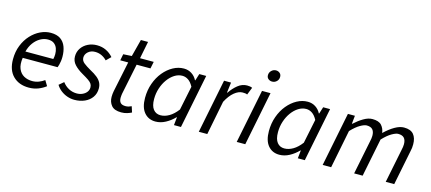

<svg xmlns="http://www.w3.org/2000/svg" viewBox="-53 -1174 3753 1671"><g transform="rotate(15 1823.5 -339.0)"><path d="M232.6 12Q143.8 12 90.5 -41.1Q37.3 -94.1 37.3 -191.4Q37.3 -260 59.8 -316.5Q82.3 -373 120 -413.8Q157.6 -454.6 203.6 -476.6Q249.5 -498.6 296.7 -498.6Q352 -498.6 385.1 -475.6Q418.1 -452.5 433 -412.4Q447.9 -372.2 447.9 -322Q447.9 -302.3 445.2 -283.2Q442.5 -264.1 438.3 -248.9Q434 -233.6 430.4 -224.8H116Q107.2 -163.8 123.4 -125.3Q139.7 -86.8 172.6 -68.8Q205.4 -50.8 246.9 -50.8Q278.1 -50.8 306.1 -61.5Q334 -72.1 356.1 -88.7L384.9 -41.2Q356 -18.4 317.5 -3.2Q279 12 232.6 12ZM124.5 -283.9H375.9Q378.3 -294.7 379.8 -305.5Q381.3 -316.3 381.3 -328.6Q381.3 -356.5 372.5 -380.7Q363.6 -405 343.3 -420.4Q323 -435.8 288 -435.8Q252.8 -435.8 219.7 -417Q186.6 -398.3 161.4 -364.1Q136.3 -329.9 124.5 -283.9Z M643.2 12Q610.7 12 578.8 0.9Q546.9 -10.3 520.5 -30.8Q494.1 -51.4 477.8 -78.9L519.9 -114.5Q543.2 -83.1 576.7 -65.1Q610.3 -47.1 649.4 -47.1Q677 -47.1 700.4 -57.6Q723.9 -68.1 738 -86.4Q752.1 -104.6 752.1 -127.9Q752.1 -145.9 743.7 -159.7Q735.3 -173.4 714.1 -188.2Q692.9 -202.9 655.5 -224.2Q609.6 -250.3 580.8 -281.5Q551.9 -312.7 551.9 -355.4Q551.9 -397.1 573.8 -429.4Q595.8 -461.7 632.6 -479.9Q669.5 -498.1 713.5 -498.1Q758.9 -498.1 795.8 -480.3Q832.8 -462.6 860 -430.7L819.2 -390.4Q798.9 -412.2 771.8 -425.2Q744.7 -438.2 712.2 -438.2Q674.3 -438.2 649.5 -416Q624.8 -393.9 624.8 -364.3Q624.8 -335.7 649.5 -316.2Q674.3 -296.6 711.1 -275.8Q752.2 -253.9 777.1 -233.5Q802 -213.1 813.5 -190.1Q825 -167.1 825 -138.3Q825 -92.7 801.3 -58.8Q777.6 -24.9 736.2 -6.5Q694.8 12 643.2 12Z M1065.9 12Q1003.5 12 977.3 -19.8Q951.1 -51.6 951.1 -97.2Q951.1 -111 952.4 -123.5Q953.7 -135.9 956.3 -149.8L1013.3 -423.8H941.6L952.9 -481.4L1029.1 -486L1069.4 -640.9H1133.9L1103.1 -486H1226.5L1213.8 -423.8H1089.1L1032.2 -146.5Q1031.2 -137.5 1030 -128.8Q1028.8 -120.1 1028.8 -110.4Q1028.8 -80.7 1042.7 -65.4Q1056.5 -50.2 1088.8 -50.2Q1104 -50.2 1117.3 -54.4Q1130.7 -58.6 1141.4 -63.7L1158.3 -11.4Q1142.3 -3 1118.6 4.5Q1094.9 12 1065.9 12Z M1374.4 12Q1310.3 12 1272.3 -33.5Q1234.4 -78.9 1234.4 -164.4Q1234.4 -234.2 1256.1 -294.9Q1277.7 -355.6 1315.2 -401.2Q1352.7 -446.7 1399.6 -472.4Q1446.5 -498.1 1496.6 -498.1Q1536.2 -498.1 1566.9 -478.1Q1597.7 -458.1 1614.5 -424.7H1617.8L1637.2 -486.1H1699.5L1602 0H1539L1546.6 -72.1H1543.3Q1507.8 -35 1463.8 -11.5Q1419.9 12 1374.4 12ZM1402.1 -52.3Q1441.1 -52.3 1480.1 -75.1Q1519.2 -97.9 1554.6 -144.8L1599.2 -361.7Q1578.2 -400.7 1552.9 -417.2Q1527.6 -433.8 1499.7 -433.8Q1463.2 -433.8 1429.6 -412.6Q1396 -391.3 1369.9 -355.2Q1343.8 -319.2 1328.5 -272.8Q1313.2 -226.4 1313.2 -175.6Q1313.2 -113.2 1337.4 -82.7Q1361.5 -52.3 1402.1 -52.3Z M1762.8 0 1860.2 -486.1H1923.2L1911.6 -393.2H1915.6Q1945.3 -437.4 1983.2 -467.7Q2021.1 -498.1 2065.6 -498.1Q2079.1 -498.1 2091.1 -496.2Q2103.2 -494.4 2112.1 -489.4L2085.3 -422.1Q2077.9 -426.2 2067.3 -427.6Q2056.7 -428.9 2043.5 -428.9Q2007.4 -428.9 1969.3 -397.8Q1931.2 -366.7 1899.6 -306.5L1839.3 0Z M2104.5 0 2202.3 -486H2278.8L2181.6 0ZM2265 -586.8Q2246 -586.8 2231.2 -598.6Q2216.4 -610.5 2216.4 -631.7Q2216.4 -656.3 2234 -673.2Q2251.6 -690.1 2274.5 -690.1Q2293.9 -690.1 2308.5 -678Q2323.1 -666 2323.1 -643.9Q2323.1 -619.4 2306 -603.1Q2289 -586.8 2265 -586.8Z M2490.4 12Q2426.3 12 2388.3 -33.5Q2350.4 -78.9 2350.4 -164.4Q2350.4 -234.2 2372.1 -294.9Q2393.7 -355.6 2431.2 -401.2Q2468.7 -446.7 2515.6 -472.4Q2562.5 -498.1 2612.6 -498.1Q2652.2 -498.1 2682.9 -478.1Q2713.7 -458.1 2730.5 -424.7H2733.8L2753.2 -486.1H2815.5L2718 0H2655L2662.6 -72.1H2659.3Q2623.8 -35 2579.8 -11.5Q2535.9 12 2490.4 12ZM2518.1 -52.3Q2557.1 -52.3 2596.1 -75.1Q2635.2 -97.9 2670.6 -144.8L2715.2 -361.7Q2694.2 -400.7 2668.9 -417.2Q2643.6 -433.8 2615.7 -433.8Q2579.2 -433.8 2545.6 -412.6Q2512 -391.3 2485.9 -355.2Q2459.8 -319.2 2444.5 -272.8Q2429.2 -226.4 2429.2 -175.6Q2429.2 -113.2 2453.4 -82.7Q2477.5 -52.3 2518.1 -52.3Z M2878.8 0 2976.2 -486.1H3039.2L3031.6 -413.2H3035.6Q3074.4 -448.9 3116 -473.5Q3157.6 -498.1 3194.9 -498.1Q3252.7 -498.1 3277.4 -470.5Q3302.1 -443 3307.1 -402.7Q3353.7 -447.6 3397.9 -472.8Q3442.1 -498.1 3479.4 -498.1Q3540.2 -498.1 3566.9 -465.6Q3593.6 -433.1 3593.6 -376.9Q3593.6 -359.7 3592 -344.8Q3590.3 -329.9 3585.6 -310L3523.6 0H3447.1L3507.6 -300.1Q3511.9 -319.8 3513.7 -331.9Q3515.6 -344 3515.6 -356.8Q3515.6 -394.2 3498.6 -412.9Q3481.6 -431.6 3444.5 -431.6Q3423.8 -431.6 3387.7 -410.8Q3351.6 -390.1 3308.2 -344L3239.1 0H3162.5L3223.1 -300.1Q3227.3 -319.8 3229.2 -331.9Q3231.1 -344 3231.1 -356.8Q3231.1 -394.2 3214.1 -412.9Q3197.1 -431.6 3160.7 -431.6Q3139.7 -431.6 3103.4 -410.8Q3067.1 -390.1 3023.6 -344L2955.3 0Z"/></g></svg>

Font: Source Sans Variable
Style: Italic
Weight: 200
Italic angle: -11°
Designer: Paul D. Hunt
Foundry: Adobe Systems Incorporated
Version: Version 3.006;hotconv 1.0.111;makeotfexe 2.5.65597